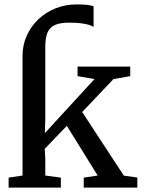

<svg xmlns="http://www.w3.org/2000/svg" viewBox="-20 -849 655 869"><path d="M19 0V-45L82 -54.5V-596.5Q82 -645.5 101.2 -688Q120.5 -730.5 154.2 -762.2Q188 -794 232 -811.5Q276 -829 326 -829Q359 -829 376.2 -826.8Q393.5 -824.5 403.5 -820.5V-727Q397 -732 382.5 -736.5Q368 -741 345.5 -743.8Q323 -746.5 292.5 -746.5Q253 -746.5 229.2 -736.2Q205.5 -726 195.2 -702.2Q185 -678.5 185 -637.5V-309L183 -246.5L407.5 -491L331 -504.5V-547.5H569.5V-504.5L493.5 -491L352 -342L540.5 -54L601.5 -45.5V0H359V-45L422 -54.5L282.5 -279.5L182.5 -175.5L185 -129V-54.5L255.5 -45V0Z"/></svg>

Font: Merriweather 36pt
Style: Regular
Weight: 400
Designer: Eben Sorkin
Foundry: Eben Sorkin
Version: Version 2.100